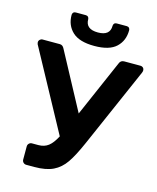

<svg xmlns="http://www.w3.org/2000/svg" viewBox="-130 -984 880 1073"><g transform="rotate(15 310.5 -447.0)"><path d="M600 -700Q609 -700 615 -694Q621 -688 621 -680Q621 -670 617 -663L416 -204Q381 -124 352 -82Q323 -40 281.5 -20Q240 0 173 0H126Q116 0 109 -7Q102 -14 102 -24V-100Q102 -110 109 -117Q116 -124 126 -124H163Q197 -124 220.5 -142Q244 -160 266 -202L13 -668Q11 -676 11 -678Q11 -687 17.5 -693.5Q24 -700 33 -700H133Q150 -700 159 -681L335 -353L478 -681Q485 -700 506 -700ZM321 -740Q234 -740 194 -777.5Q154 -815 154 -875Q154 -883 159 -888.5Q164 -894 173 -894H231Q240 -894 245 -888.5Q250 -883 250 -875Q250 -818 321 -818Q391 -818 391 -875Q391 -883 396 -888.5Q401 -894 410 -894H468Q477 -894 482 -888.5Q487 -883 487 -875Q487 -815 447.5 -777.5Q408 -740 321 -740Z"/></g></svg>

Font: Rubik AZ
Style: Regular
Weight: 500
Designer: Hubert and Fischer
Foundry: Hubert & Fischer
Version: Version 2.000